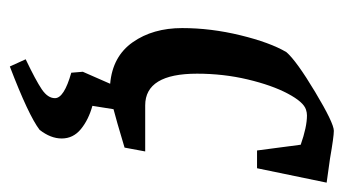

<svg xmlns="http://www.w3.org/2000/svg" viewBox="-178 -320 715 400"><g transform="rotate(90 180.0 -119.5)"><path d="M133 -172Q133 -64 199 -64H295L287 -21Q227 -3 207 2L200 46Q229 54 248.5 70Q268 86 268 110Q268 133 250 156Q220 179 118 218L103 185Q147 164 165.5 151.5Q184 139 184 124Q184 105 131 90L129 66L154 9Q97 4 67.5 -38Q38 -80 38 -141Q38 -201 53 -262.5Q68 -324 88 -358Q106 -379 171 -418Q236 -457 252 -457Q264 -457 310 -449L360 -442L330 -297H293L281 -388Q244 -401 220 -401Q214 -401 208 -399Q192 -394 174.5 -361Q157 -328 145 -277.5Q133 -227 133 -172Z"/></g></svg>

Font: Grenze
Style: Italic
Weight: 400
Italic angle: -10°
Designer: Renata Polastri
Foundry: Omnibus-Type
Version: Version 1.002; ttfautohint (v1.8)